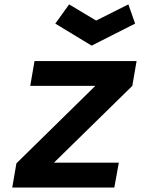

<svg xmlns="http://www.w3.org/2000/svg" viewBox="-20 -834 640 854"><path d="M226 -729 287.5 -814.5 407.5 -742.5 551 -814.5 581 -729 387.5 -631ZM488.5 0H34.5L53 -107.5L404 -452H114.5L133.5 -562.5H587.5L568.5 -452L220 -110.5H508.5Z"/></svg>

Font: Russisch Sans
Style: Bold Italic
Weight: 700
Italic angle: -10°
Designer: Michael Sharanda (font) & Cristiano Sobral (main changes)
Foundry: Michael Sharanda
Version: Version 2.00;September 8, 2020;FontCreator 13.0.0.2681 64-bi